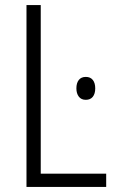

<svg xmlns="http://www.w3.org/2000/svg" viewBox="-20 -734 459 754"><path d="M84 -714H140V-52H397V0H84ZM354 -387Q354 -366 344.5 -354Q335 -342 317 -342Q299 -342 289.5 -354.5Q280 -367 280 -387Q280 -408 289.5 -420Q299 -432 317 -432Q335 -432 344.5 -420Q354 -408 354 -387Z"/></svg>

Font: Noto Sans Display Light Narrow
Style: Regular
Weight: 300
Width: 4
Designer: Monotype Design team
Foundry: Monotype Imaging Inc.
Version: Version 1.000